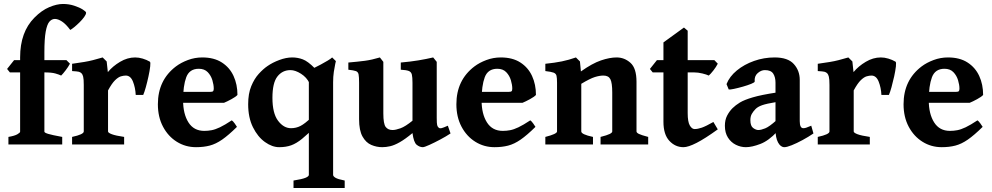

<svg xmlns="http://www.w3.org/2000/svg" viewBox="-20 -736 5055 978"><path d="M418.5 -671.4Q418.5 -662.6 408.7 -649.2Q398.9 -635.7 384.8 -621.8Q370.6 -607.9 357.7 -597.4Q344.7 -586.9 337.9 -583.5Q315.9 -613.3 295.7 -626.5Q275.4 -639.6 259.8 -639.6Q244.1 -639.6 231.9 -626Q219.7 -612.3 212.9 -575.4Q206.1 -538.6 206.1 -469.2V-429.7H318.4L336.4 -411.6Q327.6 -395 313.7 -377Q299.8 -358.9 291.5 -351.1Q280.8 -356.4 261.7 -361.8Q242.7 -367.2 206.1 -367.2V-65.4Q206.1 -60.1 224.9 -54.2Q243.7 -48.3 296.9 -38.6V0H22.9V-38.6Q54.2 -43.9 68.4 -52Q82.5 -60.1 82.5 -65.4V-367.2H30.3L16.1 -384.8L51.8 -429.7H82.5V-443.8Q82.5 -572.8 155.3 -646Q191.9 -683.1 230.7 -699.5Q269.5 -715.8 300.8 -715.8Q331.1 -715.8 357.9 -707Q384.8 -698.2 401.6 -687.5Q418.5 -676.8 418.5 -671.4Z M743.2 -421.9Q747.6 -419.4 745.1 -397.7Q742.7 -376 736.3 -346.9Q730 -317.9 722.7 -291.5Q715.3 -265.1 709.5 -252.4H671.4Q669.4 -290 657.2 -320.6Q645 -351.1 620.6 -351.1Q609.9 -351.1 596.2 -347.2Q582.5 -343.3 566.2 -327.4Q549.8 -311.5 530.3 -275.4V-66.4Q530.3 -59.6 549.8 -52.2Q569.3 -44.9 612.3 -38.6V0H347.2V-38.6Q406.7 -51.3 406.7 -66.4V-303.2Q406.7 -333.5 403.6 -345.5Q400.4 -357.4 396 -361.8Q390.1 -368.2 381.6 -370.4Q373 -372.6 347.2 -374V-411.1Q385.3 -416.5 408.9 -420.4Q432.6 -424.3 453.4 -429.7Q474.1 -435.1 502.9 -443.4L523.4 -422.9L529.3 -368.7Q554.2 -398.9 591.6 -421.1Q628.9 -443.4 668.5 -443.4Q687 -443.4 706.8 -437.5Q726.6 -431.6 743.2 -421.9Z M1189.5 -252.4Q1181.6 -243.2 1158.7 -230.7Q1135.7 -218.3 1121.1 -212.4H840.3L840.8 -268.1H1051.3Q1062 -268.1 1065.4 -271.5Q1068.8 -274.9 1068.8 -284.7Q1068.8 -303.7 1061.8 -327.4Q1054.7 -351.1 1038.1 -368.4Q1021.5 -385.7 992.7 -385.7Q944.8 -385.7 928.7 -342.5Q912.6 -299.3 912.6 -225.1Q912.6 -155.8 939.9 -112.5Q967.3 -69.3 1020.5 -69.3Q1039.6 -69.3 1057.9 -72.8Q1076.2 -76.2 1100.3 -87.6Q1124.5 -99.1 1160.6 -123Q1166.5 -119.6 1175.8 -106.7Q1185.1 -93.8 1187 -89.8Q1144 -47.4 1111.6 -24.9Q1079.1 -2.4 1048.1 5.6Q1017.1 13.7 978.5 13.7Q924.8 13.7 880.6 -13.9Q836.4 -41.5 810.3 -90.8Q784.2 -140.1 784.2 -205.1Q784.2 -328.1 876.5 -397.9Q901.9 -417 937 -430.2Q972.2 -443.4 1010.3 -443.4Q1070.3 -443.4 1110.1 -417.7Q1149.9 -392.1 1169.7 -348.9Q1189.5 -305.7 1189.5 -252.4Z M1475.1 221.7V183.6Q1518.6 176.8 1535.9 169.7Q1553.2 162.6 1553.2 154.8V-377.9Q1560.5 -380.4 1577.6 -388.7Q1594.7 -397 1614.3 -407.5Q1633.8 -418 1649.9 -427.7Q1666 -437.5 1671.9 -443.4L1690.9 -424.8Q1690.9 -424.8 1687.5 -409.7Q1684.1 -394.5 1680.4 -369.9Q1676.8 -345.2 1676.8 -317.4V154.8Q1676.8 162.1 1688.7 169.4Q1700.7 176.8 1735.8 183.6V221.7ZM1586.9 -92.3Q1546.9 -51.8 1518.3 -28.6Q1489.7 -5.4 1463.1 4.2Q1436.5 13.7 1402.3 13.7Q1366.2 13.7 1329.6 -12.5Q1293 -38.6 1268.6 -87.6Q1244.1 -136.7 1244.1 -205.1Q1244.1 -259.3 1259.8 -297.1Q1275.4 -335 1298.1 -359.9Q1320.8 -384.8 1342.3 -399.4Q1368.2 -417.5 1402.8 -430.4Q1437.5 -443.4 1468.8 -443.4Q1496.1 -443.4 1522 -433.8Q1547.9 -424.3 1583.5 -388.2Q1583.5 -360.4 1577.4 -341.1Q1571.3 -321.8 1556.2 -312.5Q1542.5 -341.8 1513.2 -360.4Q1483.9 -378.9 1459.5 -378.9Q1418.5 -378.9 1393.1 -346.4Q1367.7 -314 1367.7 -237.8Q1367.7 -159.2 1396.2 -121.1Q1424.8 -83 1462.4 -83Q1488.3 -83 1510.7 -94.5Q1533.2 -106 1565.4 -137.2Q1569.3 -135.3 1573.7 -125.2Q1578.1 -115.2 1581.8 -105Q1585.4 -94.7 1586.9 -92.3Z M2274.9 -56.2Q2252.9 -41.5 2222.7 -25.4Q2192.4 -9.3 2167 2.2Q2141.6 13.7 2133.8 13.7Q2117.7 13.7 2102.5 1.5Q2087.4 -10.7 2081.1 -58.1Q2043.5 -26.9 2016.1 -11.5Q1988.8 3.9 1967.5 8.8Q1946.3 13.7 1926.8 13.7Q1898.4 13.7 1871.3 2.2Q1844.2 -9.3 1826.7 -40.3Q1809.1 -71.3 1809.1 -128.9V-314.5Q1809.1 -343.8 1806.6 -356.7Q1804.2 -369.6 1793 -373.8Q1781.7 -377.9 1754.4 -380.9V-417.5Q1804.7 -421.9 1839.6 -426.5Q1874.5 -431.2 1915 -443.4L1932.6 -420.9V-158.7Q1932.6 -104.5 1944.8 -89.1Q1957 -73.7 1979.5 -73.7Q1995.1 -73.7 2019.8 -82.5Q2044.4 -91.3 2081.1 -121.1V-314.5Q2081.1 -342.3 2077.9 -356Q2074.7 -369.6 2062.3 -374.5Q2049.8 -379.4 2021.5 -380.9V-417.5Q2071.8 -421.9 2111.3 -428.5Q2150.9 -435.1 2186.5 -443.4L2204.6 -420.9V-135.7Q2204.6 -107.4 2206.8 -98.6Q2209 -89.8 2215.3 -85Q2220.7 -81.1 2229.5 -83.3Q2238.3 -85.4 2261.2 -95.7Z M2710 -252.4Q2702.1 -243.2 2679.2 -230.7Q2656.2 -218.3 2641.6 -212.4H2360.8L2361.3 -268.1H2571.8Q2582.5 -268.1 2585.9 -271.5Q2589.4 -274.9 2589.4 -284.7Q2589.4 -303.7 2582.3 -327.4Q2575.2 -351.1 2558.6 -368.4Q2542 -385.7 2513.2 -385.7Q2465.3 -385.7 2449.2 -342.5Q2433.1 -299.3 2433.1 -225.1Q2433.1 -155.8 2460.4 -112.5Q2487.8 -69.3 2541 -69.3Q2560.1 -69.3 2578.4 -72.8Q2596.7 -76.2 2620.8 -87.6Q2645 -99.1 2681.2 -123Q2687 -119.6 2696.3 -106.7Q2705.6 -93.8 2707.5 -89.8Q2664.6 -47.4 2632.1 -24.9Q2599.6 -2.4 2568.6 5.6Q2537.6 13.7 2499 13.7Q2445.3 13.7 2401.1 -13.9Q2356.9 -41.5 2330.8 -90.8Q2304.7 -140.1 2304.7 -205.1Q2304.7 -328.1 2397 -397.9Q2422.4 -417 2457.5 -430.2Q2492.7 -443.4 2530.8 -443.4Q2590.8 -443.4 2630.6 -417.7Q2670.4 -392.1 2690.2 -348.9Q2710 -305.7 2710 -252.4Z M3039.1 0V-38.6Q3072.3 -46.9 3085.4 -53.5Q3098.6 -60.1 3098.6 -66.4V-264.6Q3098.6 -314 3089.1 -332.5Q3079.6 -351.1 3053.7 -351.1Q3034.2 -351.1 3009.8 -343.5Q2985.4 -335.9 2940.9 -309.1V-66.4Q2940.9 -51.3 3000.5 -38.6V0H2757.8V-38.6Q2817.4 -53.7 2817.4 -66.4V-314.5Q2817.4 -338.9 2814.7 -350.1Q2812 -361.3 2799.8 -366Q2787.6 -370.6 2757.8 -374V-411.1Q2805.7 -416 2841.8 -423.3Q2877.9 -430.7 2913.6 -443.4L2934.1 -422.9L2939 -372.1Q2996.6 -413.1 3041 -428.2Q3085.4 -443.4 3121.1 -443.4Q3160.6 -443.4 3191.4 -416Q3222.2 -388.7 3222.2 -319.3V-66.4Q3222.2 -60.1 3234.1 -54Q3246.1 -47.9 3281.7 -38.6V0Z M3636.2 -77.1Q3570.8 -29.8 3528.1 -8.1Q3485.4 13.7 3461.4 13.7Q3419.4 13.7 3389.4 -18.8Q3359.4 -51.3 3359.4 -115.7V-367.2H3304.7L3290.5 -384.8L3326.2 -429.7H3359.4V-520L3463.9 -595.7L3482.9 -579.6V-429.7H3618.7L3636.2 -411.6Q3627.9 -395 3613.8 -377Q3599.6 -358.9 3590.3 -351.1Q3579.6 -356.4 3557.6 -361.8Q3535.6 -367.2 3515.6 -367.2H3482.9V-160.2Q3482.9 -115.2 3493.7 -96.9Q3504.4 -78.6 3518.1 -78.6Q3534.2 -78.6 3554.7 -85.7Q3575.2 -92.8 3613.8 -114.7Z M4123.5 -56.2Q4097.7 -38.6 4067.9 -22.5Q4038.1 -6.3 4012.9 3.7Q3987.8 13.7 3975.6 13.7Q3956.1 13.7 3943.1 -10.5Q3930.2 -34.7 3930.2 -75.7V-314.9Q3930.2 -342.8 3918.7 -360.8Q3907.2 -378.9 3876 -378.9Q3856.9 -378.9 3839.4 -363.5Q3821.8 -348.1 3824.2 -320.8Q3824.7 -316.4 3806.9 -309.1Q3789.1 -301.8 3764.2 -294.7Q3739.3 -287.6 3718.3 -283.2Q3697.3 -278.8 3691.9 -280.3L3680.7 -307.6Q3695.8 -346.2 3733.2 -377Q3770.5 -407.7 3820.8 -425.5Q3871.1 -443.4 3925.8 -443.4Q3993.2 -443.4 4023.4 -409.9Q4053.7 -376.5 4053.7 -329.1V-119.1Q4053.7 -83 4071.8 -83Q4078.6 -83 4086.4 -85.4Q4094.2 -87.9 4112.3 -95.7ZM3934.6 -216.3Q3884.3 -208 3862.3 -200.2Q3840.3 -192.4 3829.1 -181.2Q3816.9 -168.9 3809.6 -156Q3802.2 -143.1 3802.2 -124Q3802.2 -94.2 3816.4 -84Q3830.6 -73.7 3842.8 -73.7Q3856.9 -73.7 3877.9 -82.3Q3898.9 -90.8 3934.6 -123L3938.5 -65.4Q3895.5 -19 3852.8 -2.7Q3810.1 13.7 3779.3 13.7Q3752.9 13.7 3728.3 1.5Q3703.6 -10.7 3688 -35.2Q3672.4 -59.6 3672.4 -95.2Q3672.4 -125 3683.6 -146.7Q3694.8 -168.5 3711.4 -185.1Q3726.6 -200.2 3749 -213.9Q3771.5 -227.5 3814.7 -240.2Q3857.9 -252.9 3934.6 -264.6Z M4541.5 -421.9Q4545.9 -419.4 4543.5 -397.7Q4541 -376 4534.7 -346.9Q4528.3 -317.9 4521 -291.5Q4513.7 -265.1 4507.8 -252.4H4469.7Q4467.8 -290 4455.6 -320.6Q4443.4 -351.1 4418.9 -351.1Q4408.2 -351.1 4394.5 -347.2Q4380.9 -343.3 4364.5 -327.4Q4348.1 -311.5 4328.6 -275.4V-66.4Q4328.6 -59.6 4348.1 -52.2Q4367.7 -44.9 4410.6 -38.6V0H4145.5V-38.6Q4205.1 -51.3 4205.1 -66.4V-303.2Q4205.1 -333.5 4201.9 -345.5Q4198.7 -357.4 4194.3 -361.8Q4188.5 -368.2 4179.9 -370.4Q4171.4 -372.6 4145.5 -374V-411.1Q4183.6 -416.5 4207.3 -420.4Q4231 -424.3 4251.7 -429.7Q4272.5 -435.1 4301.3 -443.4L4321.8 -422.9L4327.6 -368.7Q4352.5 -398.9 4389.9 -421.1Q4427.2 -443.4 4466.8 -443.4Q4485.4 -443.4 4505.1 -437.5Q4524.9 -431.6 4541.5 -421.9Z M4987.8 -252.4Q4980 -243.2 4957 -230.7Q4934.1 -218.3 4919.4 -212.4H4638.7L4639.2 -268.1H4849.6Q4860.4 -268.1 4863.8 -271.5Q4867.2 -274.9 4867.2 -284.7Q4867.2 -303.7 4860.1 -327.4Q4853 -351.1 4836.4 -368.4Q4819.8 -385.7 4791 -385.7Q4743.2 -385.7 4727.1 -342.5Q4710.9 -299.3 4710.9 -225.1Q4710.9 -155.8 4738.3 -112.5Q4765.6 -69.3 4818.8 -69.3Q4837.9 -69.3 4856.2 -72.8Q4874.5 -76.2 4898.7 -87.6Q4922.9 -99.1 4959 -123Q4964.8 -119.6 4974.1 -106.7Q4983.4 -93.8 4985.4 -89.8Q4942.4 -47.4 4909.9 -24.9Q4877.4 -2.4 4846.4 5.6Q4815.4 13.7 4776.9 13.7Q4723.1 13.7 4679 -13.9Q4634.8 -41.5 4608.6 -90.8Q4582.5 -140.1 4582.5 -205.1Q4582.5 -328.1 4674.8 -397.9Q4700.2 -417 4735.4 -430.2Q4770.5 -443.4 4808.6 -443.4Q4868.7 -443.4 4908.4 -417.7Q4948.2 -392.1 4968 -348.9Q4987.8 -305.7 4987.8 -252.4Z"/></svg>

Font: Namdhinggo ExtraBold
Style: Regular
Weight: 800
Designer: Victor Gaultney
Foundry: SIL International
Version: Version 3.001